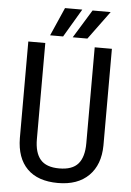

<svg xmlns="http://www.w3.org/2000/svg" viewBox="-60 -945 683 1000"><g transform="rotate(5 281.0 -445.5)"><path d="M500.5 -710.9V-205.6Q499.5 -104.5 441.9 -47.4Q384.3 9.8 281.2 9.8Q175.8 9.8 120.1 -46.1Q64.5 -102.1 63.5 -205.6V-710.9H152.3V-209Q152.3 -137.2 182.9 -101.8Q213.4 -66.4 281.2 -66.4Q349.6 -66.4 380.1 -101.8Q410.6 -137.2 410.6 -209V-710.9ZM382.8 -900.9H477.5L368.7 -752.9H292ZM238.8 -900.9H329.1L241.7 -752.9H173.8Z"/></g></svg>

Font: Roboto Condensed
Style: Regular
Weight: 400
Designer: Google
Version: Version 2.001047; 2015